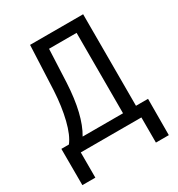

<svg xmlns="http://www.w3.org/2000/svg" viewBox="-205 -844 1069 1152"><g transform="rotate(-30 330.0 -268.0)"><path d="M454.1 -76.7V-633.8H263.2L252.9 -404.3Q241.7 -189 174.3 -76.7ZM543.9 -76.7H627.4L626.5 174.3H537.1V0H117.2V174.8H27.3L26.9 -76.7H79.1Q113.3 -120.1 135 -207.5Q156.7 -294.9 162.6 -402.8L176.3 -710.9H543.9Z"/></g></svg>

Font: RobotoCondensed-Regular
Style: Regular
Weight: 400
Designer: Google
Version: Version 2.001201; 2014